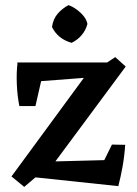

<svg xmlns="http://www.w3.org/2000/svg" viewBox="-20 -717 536 753"><path d="M75 16 25 -25 340 -454 379 -458 432 -493 473 -456 178 -58 135 -35ZM444 13 85 -25 121 -82 389 -89 419 -150 471 -149Q468 -104 460.5 -62.5Q453 -21 444 13ZM56 -301Q48 -339 46 -386.5Q44 -434 49 -472L148 -428L119 -301ZM52 -392 48 -472H409L367 -416ZM261 -549Q207 -564 184 -611Q188 -642 206 -663Q224 -684 249 -697Q275 -687 297 -666Q319 -645 323 -623Q309 -573 261 -549Z"/></svg>

Font: Eczar Medium
Style: Regular
Weight: 500
Designer: Vaibhav Singh
Foundry: Rosetta Type Foundry
Version: Version 2.000